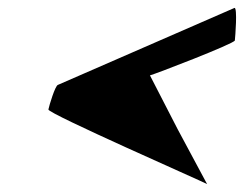

<svg xmlns="http://www.w3.org/2000/svg" viewBox="-20 -636 615 484"><path d="M102 -360C100 -350 492 -178 502 -172L428 -310L358 -446C368 -448 571 -526 572 -534C573 -542 579 -618 571 -616L126 -422C119 -420 104 -370 102 -360Z"/></svg>

Font: Ampere
Style: SCExtIta
Weight: 400
Version: Version 1